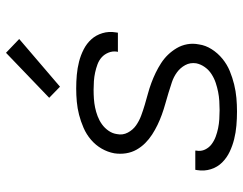

<svg xmlns="http://www.w3.org/2000/svg" viewBox="-105 -697 810 640"><g transform="rotate(-90 300.0 -377.0)"><path d="M248 8Q225 8 201.5 6Q178 4 156 -1.5Q134 -7 114 -16.5Q94 -26 78.5 -41.5Q63 -57 56 -79Q49 -101 53 -125L54 -131H118V-128Q115 -112 121.5 -98.5Q128 -85 139.5 -76.5Q151 -68 164.5 -63Q178 -58 192.5 -55Q207 -52 222.5 -51Q238 -50 253 -50Q268 -50 283.5 -51Q299 -52 314 -55Q329 -58 344 -63Q359 -68 373 -77Q387 -86 396.5 -99.5Q406 -113 409 -128Q412 -148 403 -164.5Q394 -181 379 -192Q364 -203 346 -209Q328 -215 310 -220.5Q292 -226 274 -231Q256 -236 238 -242.5Q220 -249 203.5 -257Q187 -265 171.5 -275Q156 -285 143 -298Q130 -311 121 -327Q112 -343 109 -362Q106 -381 109 -401Q113 -423 124.5 -443Q136 -463 154 -478.5Q172 -494 194 -503.5Q216 -513 237.5 -518.5Q259 -524 281 -526Q303 -528 325 -528Q348 -528 370.5 -526Q393 -524 414.5 -518.5Q436 -513 455.5 -503Q475 -493 489 -477.5Q503 -462 509.5 -440.5Q516 -419 512 -396L511 -389H447L448 -393Q450 -407 444.5 -420.5Q439 -434 429 -443Q419 -452 405.5 -457Q392 -462 378 -465Q364 -468 349.5 -469Q335 -470 321 -470Q306 -470 291 -469Q276 -468 261.5 -465Q247 -462 232.5 -456.5Q218 -451 205.5 -442Q193 -433 184 -420Q175 -407 173 -392Q169 -373 178 -356Q187 -339 202 -328.5Q217 -318 234.5 -311.5Q252 -305 270.5 -299.5Q289 -294 307.5 -289Q326 -284 343.5 -277.5Q361 -271 377.5 -263Q394 -255 409.5 -245Q425 -235 437.5 -222Q450 -209 459.5 -193Q469 -177 472.5 -158Q476 -139 472 -119Q469 -97 456 -76.5Q443 -56 424 -40.5Q405 -25 383 -16Q361 -7 338.5 -1.5Q316 4 293.5 6Q271 8 248 8ZM331 -582 294 -618 444 -762 490 -718Z"/></g></svg>

Font: Iosevka Light Extended
Style: Italic
Weight: 300
Width: 7
Italic angle: -9°
Monospace: yes
Designer: Belleve Invis
Foundry: Belleve Invis
Version: Version 32.5.0; ttfautohint (v1.8.4)